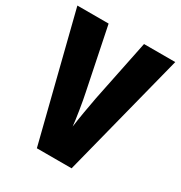

<svg xmlns="http://www.w3.org/2000/svg" viewBox="-168 -834 897 953"><g transform="rotate(30 280.5 -357.0)"><path d="M379 0H180L0 -714H179L251 -363Q259 -326 268 -269.5Q277 -213 280 -182Q284 -214 293.5 -270.5Q303 -327 310 -362L382 -714H561Z"/></g></svg>

Font: Noto Sans UI CondBlack
Style: Regular
Weight: 900
Width: 3
Designer: Monotype Design Team
Foundry: Monotype Imaging Inc.
Version: Version 1.001